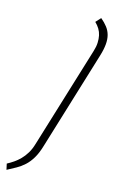

<svg xmlns="http://www.w3.org/2000/svg" viewBox="-179 -862 635 1028"><g transform="rotate(20 138.0 -348.5)"><path d="M207 -817 184 -787Q200 -774 211 -759Q222 -744 227.5 -726Q233 -708 234 -686Q235 -664 229 -637L107 -63Q101 -33 89.5 -9.5Q78 14 63 32Q48 50 31.5 63.5Q15 77 -2 88L8 120Q33 104 55 89Q77 74 95.5 54Q114 34 128.5 4.5Q143 -25 152 -70L270 -627Q278 -664 278 -693Q278 -722 270 -744Q262 -766 246 -783.5Q230 -801 207 -817Z"/></g></svg>

Font: Advent Pro Light
Style: Italic
Weight: 300
Italic angle: -12°
Version: Version 3.000